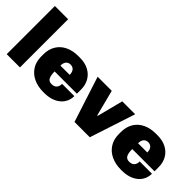

<svg xmlns="http://www.w3.org/2000/svg" viewBox="15 -1369 2029 2029"><g transform="rotate(45 1029.5 -355.0)"><path d="M248 -720V0H50V-720Z M870 -291V-229H537Q537 -173 552 -142Q567 -111 608 -111Q647 -111 666.5 -132.5Q686 -154 686 -192H869Q869 -135 839.5 -89Q810 -43 753.5 -16.5Q697 10 620 10H605Q525 10 461.5 -19.5Q398 -49 361.5 -105.5Q325 -162 325 -240V-271Q325 -349 359.5 -405.5Q394 -462 456 -491.5Q518 -521 598 -521H623Q700 -521 755.5 -491.5Q811 -462 840.5 -410Q870 -358 870 -291ZM537 -316H675Q675 -358 656 -379Q637 -400 606 -400Q574 -400 555.5 -378.5Q537 -357 537 -316Z M1184 -219H1191L1266 -511H1459L1292 0H1063L898 -511H1109Z M2030 -291V-229H1697Q1697 -173 1712 -142Q1727 -111 1768 -111Q1807 -111 1826.5 -132.5Q1846 -154 1846 -192H2029Q2029 -135 1999.5 -89Q1970 -43 1913.5 -16.5Q1857 10 1780 10H1765Q1685 10 1621.5 -19.5Q1558 -49 1521.5 -105.5Q1485 -162 1485 -240V-271Q1485 -349 1519.5 -405.5Q1554 -462 1616 -491.5Q1678 -521 1758 -521H1783Q1860 -521 1915.5 -491.5Q1971 -462 2000.5 -410Q2030 -358 2030 -291ZM1697 -316H1835Q1835 -358 1816 -379Q1797 -400 1766 -400Q1734 -400 1715.5 -378.5Q1697 -357 1697 -316Z"/></g></svg>

Font: Chivo Black
Style: Regular
Weight: 900
Designer: Hector Gatti
Foundry: Omnibus-Type
Version: Version 1.007